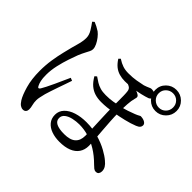

<svg xmlns="http://www.w3.org/2000/svg" viewBox="-196 -1079 1392 1392"><g transform="rotate(45 500.0 -382.5)"><path d="M546 40Q501 40 464.5 27Q428 14 406.5 -12Q385 -38 385 -77Q385 -115 411.5 -143Q438 -171 483.5 -185.5Q529 -200 585 -200Q653 -200 710 -183Q767 -166 809.5 -142.5Q852 -119 876 -98Q897 -81 907 -64.5Q917 -48 917 -28Q917 -14 910 -3.5Q903 7 887 7Q874 7 863.5 -1.5Q853 -10 842 -21Q795 -68 748 -96.5Q701 -125 654.5 -138.5Q608 -152 560 -152Q529 -152 497 -145Q465 -138 444 -122Q423 -106 423 -81Q423 -52 450.5 -38Q478 -24 531 -24Q592 -24 620.5 -49.5Q649 -75 649 -124Q649 -155 647.5 -195Q646 -235 644 -277.5Q642 -320 641 -358Q640 -396 640 -424Q640 -449 640 -476.5Q640 -504 639.5 -528.5Q639 -553 637 -567Q635 -591 616 -601Q597 -611 582 -615L616 -630Q633 -627 649 -623.5Q665 -620 679 -615.5Q693 -611 704 -604Q714 -598 716 -590Q718 -582 713 -568Q705 -540 702.5 -500.5Q700 -461 700 -416Q700 -374 703 -327Q706 -280 709.5 -235.5Q713 -191 716 -153Q719 -115 719 -91Q719 -50 699 -20.5Q679 9 640.5 24.5Q602 40 546 40ZM194 62Q180 62 166.5 53Q153 44 139 22Q119 -10 100.5 -74.5Q82 -139 82 -223Q82 -283 90.5 -337.5Q99 -392 110 -436.5Q121 -481 128 -509Q133 -528 139 -548.5Q145 -569 149 -590.5Q153 -612 153 -630Q153 -661 134.5 -691Q116 -721 99 -744L113 -756Q128 -750 143.5 -742Q159 -734 176 -723Q192 -711 208 -690.5Q224 -670 234.5 -648Q245 -626 245 -608Q245 -596 238.5 -582.5Q232 -569 221.5 -549.5Q211 -530 198 -499Q188 -473 173 -429Q158 -385 146.5 -334Q135 -283 135 -235Q135 -200 140 -177.5Q145 -155 153 -140Q158 -129 164 -128.5Q170 -128 177 -138Q184 -149 197.5 -175.5Q211 -202 226 -234.5Q241 -267 254.5 -297.5Q268 -328 277 -347L299 -338Q292 -317 282 -288.5Q272 -260 261.5 -230Q251 -200 242.5 -174Q234 -148 229 -131Q223 -107 219 -88Q215 -69 215 -56Q215 -31 220.5 -10.5Q226 10 226 28Q226 42 218 52Q210 62 194 62ZM556 -378Q521 -378 491.5 -387Q462 -396 437 -417Q412 -438 390 -476L405 -489Q425 -475 444.5 -463Q464 -451 488 -444Q512 -437 545 -437Q585 -437 617 -442.5Q649 -448 671 -453Q707 -460 738.5 -470.5Q770 -481 792 -490Q812 -498 821 -503.5Q830 -509 834 -509Q839 -509 849 -507.5Q859 -506 868.5 -502Q878 -498 885 -491Q892 -484 892 -473Q892 -462 884.5 -452.5Q877 -443 857 -435Q820 -420 770 -408Q720 -396 675 -389Q643 -384 614.5 -381Q586 -378 556 -378ZM572 -606Q541 -606 513.5 -614Q486 -622 464 -640Q442 -658 423 -688L436 -701Q465 -682 491 -673.5Q517 -665 549 -665Q594 -665 628.5 -671Q663 -677 690 -683Q717 -692 729 -698Q741 -704 748 -704Q770 -704 785 -695.5Q800 -687 800 -669Q800 -659 794.5 -652Q789 -645 780 -641Q758 -633 722 -624.5Q686 -616 646.5 -611Q607 -606 572 -606ZM881 -610Q836 -610 804 -642Q772 -674 772 -719Q772 -764 804 -795.5Q836 -827 881 -827Q926 -827 958 -795.5Q990 -764 990 -719Q990 -674 958 -642Q926 -610 881 -610ZM881 -645Q912 -645 933 -666.5Q954 -688 954 -719Q954 -750 933 -771Q912 -792 881 -792Q851 -792 829 -771Q807 -750 807 -719Q807 -688 829 -666.5Q851 -645 881 -645Z"/></g></svg>

Font: Noto Serif JP ExtraLight Medium
Style: Regular
Weight: 500
Version: Version 2.003-H1;hotconv 1.1.1;makeotfexe 2.6.0